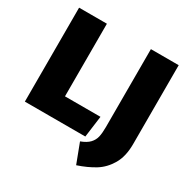

<svg xmlns="http://www.w3.org/2000/svg" viewBox="-194 -870 1209 1232"><g transform="rotate(30 411.0 -253.5)"><path d="M249 -696V-158H512L491 0H43V-696ZM781 -111Q781 -20 746 39.5Q711 99 657.5 132Q604 165 532 189L477 44Q520 28 541 5.5Q562 -17 568.5 -45.5Q575 -74 575 -118V-696H781Z"/></g></svg>

Font: Fira Sans Black
Style: Regular
Weight: 900
Designer: Carrois Corporate & Edenspiekermann AG
Foundry: Carrois Corporate GbR & Edenspiekermann AG
Version: Version 4.203